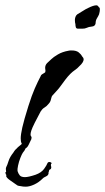

<svg xmlns="http://www.w3.org/2000/svg" viewBox="-72 -554 396 723"><path d="M21 5Q17 5 14 -1Q12 -9 9 -15Q6 -21 6 -33Q6 -47 12 -74Q18 -101 35 -155Q48 -196 59 -221Q70 -246 82 -269V-270Q85 -274 91 -277Q97 -280 99 -283H98Q100 -285 99 -289.5Q98 -294 98 -298Q98 -309 105.5 -316.5Q113 -324 121 -331Q129 -339 146 -349Q163 -359 186 -363Q189 -364 192 -364Q195 -364 198 -364Q215 -364 224 -357Q233 -350 237 -342Q239 -340 241 -337Q243 -334 243 -330Q243 -326 239.5 -319.5Q236 -313 225 -303Q220 -297 210.5 -290.5Q201 -284 193 -276Q183 -266 174 -254Q165 -242 157 -231Q150 -221 142 -212.5Q134 -204 126 -195Q122 -191 120 -180.5Q118 -170 111 -163Q104 -154 95.5 -149Q87 -144 82 -135V-136Q77 -127 71 -115Q65 -103 59 -92Q49 -72 46 -62.5Q43 -53 43 -48Q43 -42 45.5 -40Q48 -38 46 -30Q42 -21 35.5 -8Q29 5 21 5ZM222 -446Q215 -446 213.5 -451.5Q212 -457 212 -463Q210 -469 210 -479Q210 -484 212 -490Q214 -496 219 -500Q233 -508 242 -514Q251 -520 260 -524Q280 -534 291 -534Q296 -534 299.5 -528Q303 -522 303 -526V-527Q303 -529 303.5 -524.5Q304 -520 304 -517Q304 -511 301 -500Q298 -493 293 -485Q288 -477 288 -466Q286 -455 274 -454Q262 -453 254 -449Q248 -446 238 -446Q228 -446 223 -446ZM25 149Q20 149 15 148.5Q10 148 6 147Q-3 146 -6 144.5Q-9 143 -14 139Q-21 134 -34 125Q-47 116 -49 109Q-49 108 -48.5 107.5Q-48 107 -48 106Q-48 104 -49.5 103Q-51 102 -51 98Q-53 95 -51 94.5Q-49 94 -49 93Q-49 90 -49.5 87.5Q-50 85 -50 82Q-50 78 -48 74Q-45 69 -40 53Q-35 37 -22 21Q-21 20 -18.5 15.5Q-16 11 -9 5Q-6 1 2.5 -5.5Q11 -12 10 -13Q12 -15 15 -14.5Q18 -14 24 -14Q34 -14 37 -11Q27 -2 24 5.5Q21 13 14 21Q10 27 4.5 41Q-1 55 -4 69.5Q-7 84 -6 90Q-3 100 2.5 106.5Q8 113 22 113Q35 113 62 104Q84 96 94 82Q104 68 106 62Q108 56 114 56Q118 56 121 58.5Q124 61 120 64Q119 68 120.5 72.5Q122 77 120 81Q119 83 116.5 84Q114 85 113 87Q113 91 111.5 93Q110 95 111 97Q111 106 101 110.5Q91 115 89 118Q74 133 56.5 141Q39 149 25 149Z"/></svg>

Font: Vujahday Script
Style: Regular
Weight: 400
Designer: Robert E. Leuschke
Foundry: Robert E. Leuschke
Version: Version 1.010; ttfautohint (v1.8.3)